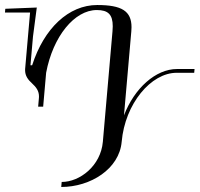

<svg xmlns="http://www.w3.org/2000/svg" viewBox="-22 -425 795 765"><path d="M150 0 161.8 -135C189.1 -280.6 275.1 -385 363.7 -385C408.8 -385 427.2 -367.1 427.2 -320.3C427.2 -314.1 426.9 -307.3 426.2 -300L387.8 140C379.4 236 295.8 300 223.8 300L222 320C339 320 453.3 248 462.8 140C476 -11.8 579.7 -135 681.8 -135H751.8L753.1 -150H683.1C598.4 -150 513.3 -73.4 472 34.6L501.2 -300C501.8 -305.8 502 -311.3 502 -316.6C502 -380.8 463.3 -405 365.4 -405C251.5 -405 153.3 -312.2 106.1 -165H99.4L109.5 -280L124.6 -395L-0.9 -390L-2.2 -375H97.8L78.1 -150C78 -148.4 78 -146.9 78 -145.4C78 -122.9 89.5 -107.4 106 -92.5C122.1 -77.9 133.3 -62.7 133.3 -40.9C133.3 -39 133.2 -37 133.1 -35L130 0Z"/></svg>

Font: Galberik
Style: Regular
Weight: 400
Designer: Gluk
Foundry: Gluk
Version: Version 0.50